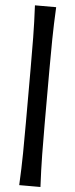

<svg xmlns="http://www.w3.org/2000/svg" viewBox="-65 -879 425 1082"><g transform="rotate(5 147.0 -337.5)"><path d="M87.4 171.4Q92.3 75.2 93.3 -11Q94.2 -97.2 94.2 -184.6V-490.2Q94.2 -577.6 93.3 -663.8Q92.3 -750 87.4 -845.7H207.5Q202.6 -750 201.4 -663.8Q200.2 -577.6 200.2 -490.2V-184.6Q200.2 -97.2 201.4 -11Q202.6 75.2 207.5 171.4Z"/></g></svg>

Font: Pinar-DS3-FD SemiBold
Style: Regular
Weight: 600
Designer: Amin Abedi
Version: Version 3.000